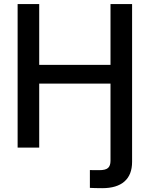

<svg xmlns="http://www.w3.org/2000/svg" viewBox="-20 -748 759 973"><path d="M435.5 204.1V113.8Q443.8 114.3 459 114.3Q474.1 114.3 483.9 114.3Q515.1 114.3 527.6 103Q540 91.8 540 66.9V-61.5H649.4V72.3Q649.4 137.7 610.8 171.6Q572.3 205.6 498 205.6Q478.5 205.6 462.6 205.1Q446.8 204.6 435.5 204.1ZM69.3 0V-727.5H178.7V-419.4H540V-727.5H649.4V0H540V-324.2H178.7V0Z"/></svg>

Font: Inter 28pt Medium
Style: Regular
Weight: 500
Designer: Rasmus Andersson
Foundry: rsms
Version: Version 4.001;git-66647c0bb